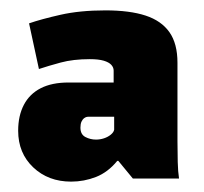

<svg xmlns="http://www.w3.org/2000/svg" viewBox="-20 -625 394 370"><path d="M117 -275Q73 -275 44 -302.5Q15 -330 15 -373Q15 -402 26 -423Q37 -444 58.5 -455Q80 -466 112 -466H199V-489Q199 -495 194.5 -500Q190 -505 180 -508Q170 -511 153 -511Q121 -511 97 -504.5Q73 -498 55 -492L36 -580Q59 -588 96.5 -596.5Q134 -605 183 -605Q230 -605 260.5 -595Q291 -585 306.5 -563Q322 -541 322 -504V-353Q322 -332 322.5 -313Q323 -294 325 -281H236L208 -315H206Q188 -293 165 -284Q142 -275 117 -275ZM165 -356Q173 -356 180.5 -358.5Q188 -361 193.5 -365.5Q199 -370 200 -375V-400H150Q146 -400 142.5 -397.5Q139 -395 137 -390.5Q135 -386 135 -379Q135 -366 144.5 -361Q154 -356 165 -356Z"/></svg>

Font: Murecho Thin Black
Style: Regular
Weight: 900
Version: Version 1.010